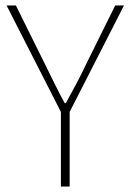

<svg xmlns="http://www.w3.org/2000/svg" viewBox="-20 -680 476 700"><path d="M202 0V-272L4 -660H38L144 -446Q162 -410 179 -375Q196 -340 216 -304H220Q240 -340 258.5 -375Q277 -410 294 -446L400 -660H432L234 -272V0Z"/></svg>

Font: TypoPRO Source Sans Pro
Style: Regular
Weight: 200
Designer: Paul D. Hunt
Foundry: Adobe Systems Incorporated
Version: Version 2.020;PS 2.000;hotconv 1.0.86;makeotf.lib2.5.63406